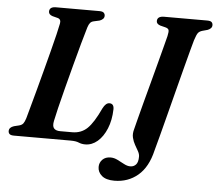

<svg xmlns="http://www.w3.org/2000/svg" viewBox="-59 -765 1154 1022"><g transform="rotate(5 518.5 -254.0)"><path d="M338.5 0H35.5Q18 0 11.5 -6.5Q5 -13 5.5 -23Q6 -42 31.5 -50L58 -56.5Q72.5 -60 79.8 -69.2Q87 -78.5 93 -98Q99 -119.5 110.2 -160.5Q121.5 -201.5 135.5 -253.2Q149.5 -305 164 -360.2Q178.5 -415.5 191.8 -466.5Q205 -517.5 214.5 -557Q224 -596.5 227.5 -615.5Q232 -638.5 213.5 -644L184.5 -651.5Q164 -658.5 164 -674Q164 -700 199 -700H431Q448 -700 454.5 -693.5Q461 -687 461 -677.5Q461 -667 453.8 -660.2Q446.5 -653.5 436.5 -650L405 -643Q393.5 -640.5 386.8 -632.8Q380 -625 374.5 -608Q364.5 -575 349.2 -520Q334 -465 317 -400.8Q300 -336.5 284 -274.8Q268 -213 256.5 -165.5Q245 -118 241 -97Q235 -68.5 245.2 -56.8Q255.5 -45 278.5 -45H343Q391 -45 423.5 -76.2Q456 -107.5 492 -185.5Q507.5 -216 527 -216Q551.5 -216 551 -185.5Q549.5 -127.5 531 -82.5Q512.5 -37.5 482.8 -12Q453 13.5 417 13.5Q398 13.5 382.5 6.8Q367 0 338.5 0ZM946 -589Q942 -576 931 -534.5Q920 -493 904.5 -434Q889 -375 872 -308.5Q855 -242 838.5 -178.5Q822 -115 808.8 -64.2Q795.5 -13.5 788 13Q767 103.5 714.2 148Q661.5 192.5 588 192.5Q543.5 192.5 521.2 173.2Q499 154 499 126.5Q499 103.5 515 87.2Q531 71 558.5 71Q577.5 71 596.2 80.5Q615 90 632.8 99.5Q650.5 109 666.5 109Q684.5 109 696.5 96.2Q708.5 83.5 708.5 53.5Q708.5 39.5 700.2 24.8Q692 10 682.2 -7Q672.5 -24 667.5 -44.5Q662.5 -65 670 -90.5Q673 -103 682.8 -141Q692.5 -179 706.5 -231.8Q720.5 -284.5 736 -342.2Q751.5 -400 765.5 -453.2Q779.5 -506.5 789.8 -545.8Q800 -585 803.5 -599Q809 -623 806.2 -631.8Q803.5 -640.5 788.5 -644.5L760.5 -651.5Q740 -658.5 740 -673.5Q740 -700 777 -700H1007.5Q1024.5 -700 1030.8 -693.8Q1037 -687.5 1037 -678Q1037 -667.5 1030 -660.8Q1023 -654 1013 -650.5L985.5 -643Q970.5 -638.5 963.2 -629.2Q956 -620 946 -589Z"/></g></svg>

Font: Fraunces 9pt SemiBold
Style: Italic
Weight: 600
Italic angle: -16°
Version: Version 1.000;[b76b70a41]